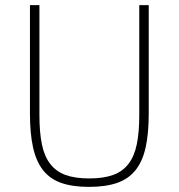

<svg xmlns="http://www.w3.org/2000/svg" viewBox="-20 -718 698 750"><path d="M134 -698V-268Q134 -202 143.5 -155Q153 -108 176 -78Q199 -48 236 -34.5Q273 -21 329 -21Q384 -21 421.5 -34.5Q459 -48 482 -78Q505 -108 514.5 -155Q524 -202 524 -268V-698H561V-274Q561 -197 549 -142.5Q537 -88 509.5 -53.5Q482 -19 437.5 -3.5Q393 12 328 12Q263 12 219 -3.5Q175 -19 148 -53.5Q121 -88 109 -142.5Q97 -197 97 -274V-698Z"/></svg>

Font: IBM Plex Sans Thai ExtraLight
Style: Regular
Weight: 200
Designer: Mike Abbink, Paul van der Laan, Pieter van Rosmalen, Ben Mitchell, Mark Frömberg
Foundry: Bold Monday
Version: Version 1.1